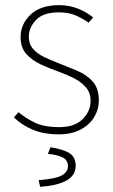

<svg xmlns="http://www.w3.org/2000/svg" viewBox="-20 -510 440 746"><path d="M208 12Q151 12 107.5 -6Q64 -24 34 -54L52 -74Q82 -49 117.5 -32.5Q153 -16 210 -16Q270 -16 301 -47Q332 -78 332 -118Q332 -150 313.5 -171Q295 -192 267.5 -206Q240 -220 212 -230Q175 -243 140 -259Q105 -275 82.5 -300Q60 -325 60 -366Q60 -416 98.5 -453Q137 -490 210 -490Q249 -490 283 -476.5Q317 -463 342 -442L324 -422Q300 -439 273 -450.5Q246 -462 208 -462Q148 -462 120 -432.5Q92 -403 92 -368Q92 -339 108 -320.5Q124 -302 149.5 -289.5Q175 -277 204 -266Q242 -251 279 -235.5Q316 -220 340 -193.5Q364 -167 364 -120Q364 -85 346 -55Q328 -25 293 -6.5Q258 12 208 12ZM136 216 130 190Q196 185 220 171.5Q244 158 244 136Q244 112 223 101.5Q202 91 166 88L176 62Q230 71 252 86.5Q274 102 274 134Q274 171 239 191Q204 211 136 216Z"/></svg>

Font: Source Sans 3 ExtraLight ExtraLight
Style: Regular
Weight: 250
Version: Version 3.052;hotconv 1.1.0;makeotfexe 2.6.0